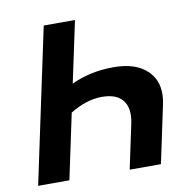

<svg xmlns="http://www.w3.org/2000/svg" viewBox="-77 -752 818 827"><g transform="rotate(-10 332.0 -338.0)"><path d="M167.5 -675.8H304.2L247.1 -407.7Q331.5 -446.8 431.2 -446.8Q530.8 -446.8 580.1 -397.5Q619.6 -358.9 619.6 -298.3Q619.6 -275.4 613.8 -249L561 0H424.3L465.8 -195.3Q470.2 -216.3 470.2 -233.9Q470.2 -268.6 454.1 -291.5Q427.7 -329.6 360.4 -329.6Q293 -329.6 221.2 -285.6L160.6 0H23.9Z"/></g></svg>

Font: Cadman
Style: Bold Italic
Weight: 700
Italic angle: -12°
Designer: Paul James MIller
Foundry: High-Logic / Made with FontCreator
Version: Version 2.114;March 28, 2021;FontCreator 13.0.0.2683 64-bit